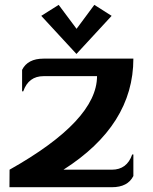

<svg xmlns="http://www.w3.org/2000/svg" viewBox="-20 -782 641 802"><path d="M19.5 0 20 -73.2Q385.3 -278.8 385.3 -463.9H162.1Q99.1 -463.9 77.1 -400.4H72.3V-490.2Q95.7 -537.1 162.1 -537.1H537.1Q537.1 -259.3 245.1 -73.2H447.3Q510.3 -73.2 532.2 -136.7H537.1V-46.9Q513.7 0 447.3 0ZM225.1 -761.7 299.8 -661.6 374 -761.7 446.3 -715.8 299.3 -556.6 152.3 -715.8Z"/></svg>

Font: Berenika
Style: Bold
Weight: 700
Designer: Wojciech Kalinowski "wmk69" (wmk69@o2.pl)
Foundry: Wojciech Kalinowski "wmk69" (wmk69@o2.pl)
Version: Version 3.1.0; 2021-05-14